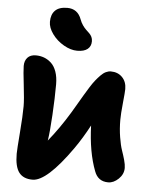

<svg xmlns="http://www.w3.org/2000/svg" viewBox="-65 -1066 875 1120"><g transform="rotate(5 373.0 -506.0)"><path d="M361.8 -770Q323.7 -770 283 -793.5Q242.2 -816.9 215.6 -853.5Q189 -890.1 189 -924.8Q189 -967.3 212.2 -990.7Q235.4 -1014.2 283.2 -1014.2Q344.2 -1014.2 366.2 -954.1Q373 -935.5 383.5 -920.4Q394 -905.3 404.1 -896Q414.1 -886.7 423.1 -877.9Q432.1 -869.1 437.5 -857.9Q442.9 -846.7 442.9 -832Q442.9 -802.7 422.4 -786.4Q401.9 -770 361.8 -770ZM168 2Q113.8 2 88.4 -31.7Q63 -65.4 63 -141.1Q63 -163.6 71 -264.4Q79.1 -365.2 79.1 -420.9Q79.1 -459.5 69.1 -543.5Q59.1 -627.4 59.1 -654.8Q59.1 -685.1 75.9 -703.6Q92.8 -722.2 125 -722.2Q150.4 -722.2 172.9 -713.9Q195.3 -705.6 214.6 -688Q233.9 -670.4 245.4 -638.7Q256.8 -606.9 256.8 -564Q256.8 -484.9 251 -384.3Q245.1 -283.7 237.8 -237.8L236.8 -232.9Q300.3 -310.5 358.9 -407.2Q371.6 -428.2 390.6 -460.9Q409.7 -493.7 422.1 -514.6Q434.6 -535.6 451.2 -562.3Q467.8 -588.9 481 -605.2Q494.1 -621.6 509.3 -637.2Q524.4 -652.8 539.3 -659.9Q554.2 -667 568.8 -667Q609.4 -667 635.3 -640.9Q661.1 -614.7 661.1 -571.8Q661.1 -554.7 654.5 -489.7Q647.9 -424.8 647.9 -391.1Q647.9 -336.9 655.8 -289.3Q663.6 -241.7 673.1 -214.6Q682.6 -187.5 690.4 -159.7Q698.2 -131.8 698.2 -112.8Q698.2 -76.2 669.4 -48.6Q640.6 -21 608.9 -21Q548.8 -21 527.8 -79.1Q486.3 -187.5 481 -342.8Q440.9 -267.1 396 -203.1Q251.5 2 168 2Z"/></g></svg>

Font: Shantell Sans Irregular
Style: Regular
Weight: 800
Designer: Stephen Nixon, Anya Danilova, Shantell Martin
Foundry: Arrow Type
Version: Version 1.006;[9816181b4]